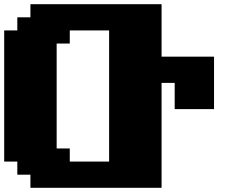

<svg xmlns="http://www.w3.org/2000/svg" viewBox="-20 -895 1165 915"><path d="M125 0H750V-500H812.5V-375H1000V-625H750V-875H125V-812.5H62.5V-750H0V-125H62.5V-62.5H125ZM500 -125H312.5V-187.5H250V-687.5H312.5V-750H500Z"/></svg>

Font: Faithful 32x
Style: Bold
Weight: 400
Foundry: Faithful Resource Pack
Version: Version 1.0; January 27, 2023